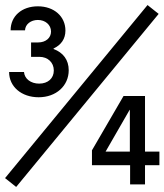

<svg xmlns="http://www.w3.org/2000/svg" viewBox="-24 -730 651 760"><path d="M75 -610C76 -634 98 -651 126 -651C155 -651 178 -632 178 -605C178 -580 157 -562 127 -562H99V-505H132C165 -505 189 -483 189 -451C189 -420 166 -399 131 -399C98 -399 73 -418 71 -445H12C12 -387 61 -345 129 -345C198 -345 248 -390 248 -452C248 -493 226 -522 188 -536V-538C218 -552 235 -576 235 -609C235 -665 190 -705 126 -705C62 -705 18 -666 18 -610ZM-4 -25 40 10 604 -675 560 -710ZM340 -76H491V0H550V-76H607V-130H550V-350H465L340 -135ZM489 -295H490V-130H394Z"/></svg>

Font: CommitMonoNiceRocks
Style: Regular
Weight: 400
Monospace: yes
Designer: Eigil Nikolajsen
Foundry: Eigil Nikolajsen
Version: Version 1.143